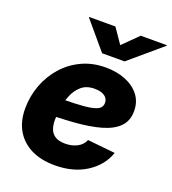

<svg xmlns="http://www.w3.org/2000/svg" viewBox="-141 -876 888 992"><g transform="rotate(20 303.0 -379.5)"><path d="M272.9 11.7Q197.8 11.7 143.3 -15.1Q88.9 -42 59.3 -92Q29.8 -142.1 29.8 -211.9Q29.8 -279.8 52.7 -341.3Q75.7 -402.8 117.9 -450.7Q160.2 -498.5 219 -526.1Q277.8 -553.7 350.6 -553.7Q410.2 -553.7 458.5 -534.4Q506.8 -515.1 535.2 -478.8Q563.5 -442.4 563.5 -391.1Q563.5 -337.9 531.2 -304.9Q499 -272 437.5 -254.4Q376 -236.8 288.1 -230.5Q200.2 -224.1 88.9 -224.1L105.5 -321.8Q200.7 -321.8 260.3 -324Q319.8 -326.2 351.8 -332.8Q383.8 -339.4 395.8 -350.8Q407.7 -362.3 407.7 -379.9Q407.7 -403.8 387.9 -417.2Q368.2 -430.7 332.5 -430.7Q288.1 -430.7 260.5 -406.5Q232.9 -382.3 218.8 -346.4Q204.6 -310.5 199.5 -272.9Q194.3 -235.4 194.3 -208Q194.3 -180.7 202.4 -158.9Q210.4 -137.2 230.5 -124.5Q250.5 -111.8 285.6 -111.8Q323.2 -111.8 351.6 -127Q379.9 -142.1 391.1 -169.9L543 -154.3Q517.6 -80.1 446.3 -34.2Q375 11.7 272.9 11.7ZM323.2 -769.5 379.4 -687.5 462.4 -769.5H606.4L606 -766.6L429.2 -616.2H305.7L178.7 -766.6L179.7 -769.5Z"/></g></svg>

Font: Inter ExtraBold
Style: Italic
Weight: 800
Italic angle: -9.3988°
Designer: Rasmus Andersson
Foundry: rsms
Version: Version 4.001;git-66647c0bb